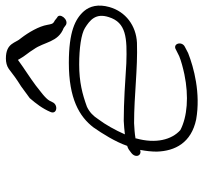

<svg xmlns="http://www.w3.org/2000/svg" viewBox="-40 -694 707 668"><g transform="rotate(-90 314.0 -360.5)"><path d="M116 -258C96 -243 106 -220 126 -227C122 -206 120 -187 120 -169C122 -105 151 -49 232 -32C323 -16 412 -40 463 -60L484 -71C506 -81 496 -116 474 -102L452 -91C435 -84 412 -78 389 -73C312 -57 241 -63 195 -87C161 -117 147 -173 166 -241V-243C183 -246 200 -247 219 -248C316 -248 408 -235 499 -238C558 -241 607 -277 623 -334C634 -373 626 -402 609 -422C582 -453 537 -475 429 -475C305 -475 242 -439 204 -389C183 -359 154 -313 140 -272C129 -269 124 -264 116 -258ZM180 -280C195 -314 214 -348 233 -373C244 -390 257 -403 276 -412C320 -428 362 -439 423 -439C480 -439 529 -432 550 -419C577 -402 603 -382 588 -336C569 -275 516 -272 427 -275C364 -279 292 -284 227 -284C211 -283 195 -282 180 -280ZM258 -539C248 -516 283 -511 292 -532L297 -542C305 -557 334 -577 350 -590C378 -611 412 -632 439 -652C440 -651 441 -649 442 -647C453 -627 464 -617 476 -597C502 -561 500 -512 550 -493L561 -485C580 -475 605 -508 586 -516L576 -524C563 -530 564 -536 561 -550C556 -579 535 -615 515 -641C497 -660 499 -694 444 -694C431 -694 418 -691 408 -684C389 -669 371 -656 347 -641L306 -611C287 -589 270 -567 258 -539Z"/></g></svg>

Font: Stray Cat
Style: SuExtObl
Weight: 400
Version: Version 1.0